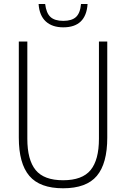

<svg xmlns="http://www.w3.org/2000/svg" viewBox="-20 -952 643 980"><path d="M302 9Q183.5 9 129.8 -54.2Q76 -117.5 76 -249.5V-740H119.5V-243.5Q119.5 -136 162 -84Q204.5 -32 302 -32Q400 -32 442.5 -84Q485 -136 485 -243.5V-740H527.5V-249.5Q527.5 -117.5 474.2 -54.2Q421 9 302 9ZM303 -812.5Q246.5 -812.5 213.8 -842.5Q181 -872.5 177 -931.5H210.5Q216 -885.5 237.5 -865.5Q259 -845.5 303 -845.5Q347 -845.5 368.2 -865.5Q389.5 -885.5 393.5 -931.5H427Q419 -812.5 303 -812.5Z"/></svg>

Font: Encode Sans Condensed Condensed ExtraLight
Style: Regular
Weight: 200
Width: 3
Designer: Multiple Designers
Foundry: Impallari Type
Version: Version 3.000; ttfautohint (v1.8.3) -l 8 -r 50 -G 200 -x 14 